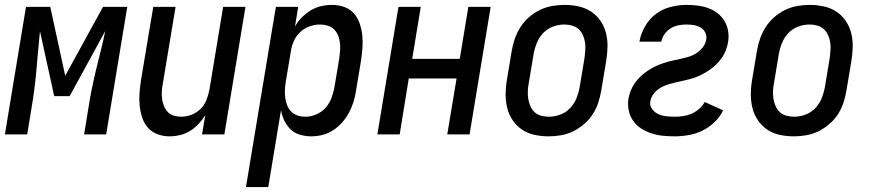

<svg xmlns="http://www.w3.org/2000/svg" viewBox="-33 -548 3553 783"><path d="M-13 0 73 -520H172L233 -239L387 -520H486L400 0H310L327 -104Q333 -144 341 -183.5Q349 -223 358.5 -262.5Q368 -302 378 -341.5Q388 -381 396 -421L251 -156H188L130 -421Q126 -381 122.5 -341.5Q119 -302 115.5 -262.5Q112 -223 107 -183.5Q102 -144 95 -104L78 0Z M658 8Q632 8 608.5 -1Q585 -10 569.5 -28Q554 -46 546.5 -69.5Q539 -93 536.5 -118Q534 -143 536 -169Q538 -195 542 -221L592 -520H683L631 -207Q628 -192 627 -176Q626 -160 628 -145Q630 -130 635.5 -116Q641 -102 651 -91.5Q661 -81 675.5 -76.5Q690 -72 706 -72Q727 -72 748 -80Q769 -88 785 -104Q801 -120 809 -140.5Q817 -161 821 -182L877 -520H968L882 0H791L804 -78Q792 -59 776 -42Q760 -25 741 -13.5Q722 -2 700.5 3Q679 8 658 8Z M970 215 1092 -520H1183L1170 -440Q1181 -460 1198 -477Q1215 -494 1235 -506Q1255 -518 1277 -523Q1299 -528 1321 -528Q1347 -528 1371 -519.5Q1395 -511 1410.5 -493Q1426 -475 1434 -451.5Q1442 -428 1444.5 -402.5Q1447 -377 1445 -351Q1443 -325 1439 -299L1419 -179Q1416 -157 1409 -134Q1402 -111 1391 -90Q1380 -69 1363.5 -50Q1347 -31 1326.5 -17.5Q1306 -4 1283 2Q1260 8 1237 8Q1213 8 1190.5 1.5Q1168 -5 1152 -20.5Q1136 -36 1126.5 -56Q1117 -76 1113 -99L1061 215ZM1213 -72Q1235 -72 1257 -81.5Q1279 -91 1295 -109Q1311 -127 1319 -149Q1327 -171 1331 -193L1351 -313Q1353 -328 1354 -344Q1355 -360 1353 -375.5Q1351 -391 1345 -405Q1339 -419 1328.5 -429Q1318 -439 1303 -443.5Q1288 -448 1273 -448Q1251 -448 1229.5 -440.5Q1208 -433 1191 -417Q1174 -401 1165 -380Q1156 -359 1153 -338L1133 -218Q1130 -201 1129 -184Q1128 -167 1130 -151Q1132 -135 1137.5 -120Q1143 -105 1154 -93.5Q1165 -82 1180.5 -77Q1196 -72 1213 -72Z M1506 0 1592 -520H1683L1648 -308H1842L1877 -520H1968L1882 0H1791L1829 -228H1634L1597 0Z M2205 8Q2175 8 2147 2Q2119 -4 2096.5 -19Q2074 -34 2058.5 -56.5Q2043 -79 2036 -106Q2029 -133 2029 -162Q2029 -191 2034 -221L2054 -341Q2058 -365 2066.5 -390Q2075 -415 2089.5 -437.5Q2104 -460 2124.5 -478Q2145 -496 2169 -507.5Q2193 -519 2218.5 -523.5Q2244 -528 2269 -528Q2298 -528 2326 -522Q2354 -516 2377 -501Q2400 -486 2415.5 -463.5Q2431 -441 2438 -414Q2445 -387 2444.5 -358Q2444 -329 2439 -299L2419 -179Q2415 -155 2407 -130Q2399 -105 2384.5 -82.5Q2370 -60 2349 -42Q2328 -24 2304.5 -12.5Q2281 -1 2255.5 3.5Q2230 8 2205 8ZM2206 -72Q2228 -72 2251.5 -80.5Q2275 -89 2292 -107Q2309 -125 2318 -147.5Q2327 -170 2331 -193L2351 -313Q2353 -329 2354 -345Q2355 -361 2352.5 -376.5Q2350 -392 2343.5 -406Q2337 -420 2325.5 -430Q2314 -440 2299 -444Q2284 -448 2268 -448Q2245 -448 2222 -439.5Q2199 -431 2182 -413Q2165 -395 2156 -372.5Q2147 -350 2143 -327L2123 -207Q2120 -191 2119.5 -175Q2119 -159 2121.5 -143.5Q2124 -128 2130.5 -114Q2137 -100 2148 -90Q2159 -80 2174.5 -76Q2190 -72 2206 -72Z M2718 8Q2693 8 2669 5.5Q2645 3 2622.5 -4.5Q2600 -12 2581 -24.5Q2562 -37 2549 -55.5Q2536 -74 2531 -98Q2526 -122 2530 -146Q2533 -163 2539.5 -179Q2546 -195 2556.5 -210Q2567 -225 2580.5 -237.5Q2594 -250 2609 -260Q2624 -270 2640 -277.5Q2656 -285 2672.5 -290.5Q2689 -296 2706 -300Q2723 -304 2740 -307.5Q2757 -311 2774 -316Q2791 -321 2806 -330.5Q2821 -340 2832.5 -354.5Q2844 -369 2847 -386Q2850 -401 2843.5 -414.5Q2837 -428 2824.5 -435.5Q2812 -443 2797.5 -445.5Q2783 -448 2767 -448Q2751 -448 2734.5 -445Q2718 -442 2703 -433Q2688 -424 2677.5 -409.5Q2667 -395 2664 -378H2574Q2574 -378 2574.5 -378.5Q2575 -379 2575 -379Q2580 -410 2597.5 -440.5Q2615 -471 2642.5 -491.5Q2670 -512 2703 -520Q2736 -528 2767 -528Q2791 -528 2813.5 -525Q2836 -522 2856.5 -514.5Q2877 -507 2894 -493.5Q2911 -480 2922 -461.5Q2933 -443 2936.5 -420.5Q2940 -398 2936 -375Q2933 -358 2926.5 -341.5Q2920 -325 2909.5 -310.5Q2899 -296 2886 -283.5Q2873 -271 2858 -261Q2843 -251 2827 -243Q2811 -235 2794 -229.5Q2777 -224 2760.5 -220.5Q2744 -217 2727 -213Q2710 -209 2693 -204Q2676 -199 2660.5 -190Q2645 -181 2633.5 -166.5Q2622 -152 2619 -135Q2616 -118 2626 -104Q2636 -90 2651 -83Q2666 -76 2683 -74Q2700 -72 2718 -72Q2735 -72 2752.5 -74.5Q2770 -77 2786.5 -84Q2803 -91 2817.5 -103.5Q2832 -116 2841 -132L2916 -98Q2904 -72 2881 -50Q2858 -28 2831 -15Q2804 -2 2775 3Q2746 8 2718 8Z M3205 8Q3175 8 3147 2Q3119 -4 3096.5 -19Q3074 -34 3058.5 -56.5Q3043 -79 3036 -106Q3029 -133 3029 -162Q3029 -191 3034 -221L3054 -341Q3058 -365 3066.5 -390Q3075 -415 3089.5 -437.5Q3104 -460 3124.5 -478Q3145 -496 3169 -507.5Q3193 -519 3218.5 -523.5Q3244 -528 3269 -528Q3298 -528 3326 -522Q3354 -516 3377 -501Q3400 -486 3415.5 -463.5Q3431 -441 3438 -414Q3445 -387 3444.5 -358Q3444 -329 3439 -299L3419 -179Q3415 -155 3407 -130Q3399 -105 3384.5 -82.5Q3370 -60 3349 -42Q3328 -24 3304.5 -12.5Q3281 -1 3255.5 3.5Q3230 8 3205 8ZM3206 -72Q3228 -72 3251.5 -80.5Q3275 -89 3292 -107Q3309 -125 3318 -147.5Q3327 -170 3331 -193L3351 -313Q3353 -329 3354 -345Q3355 -361 3352.5 -376.5Q3350 -392 3343.5 -406Q3337 -420 3325.5 -430Q3314 -440 3299 -444Q3284 -448 3268 -448Q3245 -448 3222 -439.5Q3199 -431 3182 -413Q3165 -395 3156 -372.5Q3147 -350 3143 -327L3123 -207Q3120 -191 3119.5 -175Q3119 -159 3121.5 -143.5Q3124 -128 3130.5 -114Q3137 -100 3148 -90Q3159 -80 3174.5 -76Q3190 -72 3206 -72Z"/></svg>

Font: Iosevka SS04 Medium
Style: Italic
Weight: 500
Italic angle: -9°
Monospace: yes
Designer: Belleve Invis
Foundry: Belleve Invis
Version: Version 19.0.0; ttfautohint (v1.8.4)